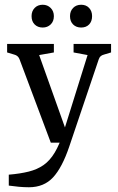

<svg xmlns="http://www.w3.org/2000/svg" viewBox="-20 -601 496 809"><path d="M17 135Q65 131 101 122Q137 113 163.5 94.5Q190 76 210.5 42Q231 8 248 -46L349 -369L290 -380V-416H448V-380L418 -371Q410 -369 404.5 -364.5Q399 -360 396 -351L272 16Q242 105 203.5 146.5Q165 188 102 188Q81 188 59.5 186Q38 184 17 181ZM255 0H194L62 -352Q56 -367 40 -371L10 -380V-416H207V-380L145 -369L268 -24ZM207 -533Q207 -511 193.5 -498Q180 -485 160 -485Q139 -485 126 -498Q113 -511 113 -533Q113 -554 126 -567.5Q139 -581 160 -581Q180 -581 193.5 -567.5Q207 -554 207 -533ZM368 -533Q368 -511 355.5 -498Q343 -485 322 -485Q301 -485 288 -498Q275 -511 275 -533Q275 -554 288 -567.5Q301 -581 322 -581Q343 -581 355.5 -567.5Q368 -554 368 -533Z"/></svg>

Font: Yrsa
Style: Regular
Weight: 400
Designer: Anna Giedrys (Yrsa+Rasa design), David Brezina (Yrsa art-direction, Rasa art-direction, design)
Foundry: Rosetta Type Foundry
Version: Version 2.004